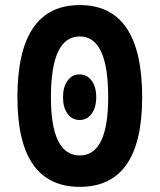

<svg xmlns="http://www.w3.org/2000/svg" viewBox="-20 -723 626 753"><path d="M293 9.8Q48.3 9.8 48.3 -341.8Q48.3 -703.1 293 -703.1Q537.6 -703.1 537.6 -341.8Q537.6 9.8 293 9.8ZM291.9 -252.4Q262.9 -252.4 245 -276.9Q227.1 -301.3 227.1 -341.8Q227.1 -382.3 245 -406.7Q262.9 -431.2 291.9 -431.2Q321.3 -431.2 339.4 -406.7Q357.4 -382.3 357.4 -341.8Q357.4 -301.3 339.4 -276.9Q321.3 -252.4 291.9 -252.4ZM293 -113.3Q404.3 -113.3 404.3 -341.8Q404.3 -580.1 293 -580.1Q179.7 -580.1 179.7 -341.8Q179.7 -113.3 293 -113.3Z"/></svg>

Font: Cascadia Code
Style: Regular
Weight: 400
Monospace: yes
Designer: Aaron Bell
Foundry: Saja Typeworks
Version: Version 2106.017